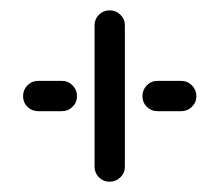

<svg xmlns="http://www.w3.org/2000/svg" viewBox="-20 -446 426 373"><path d="M24.8 -259.3Q24.8 -271.5 33.3 -280.2Q41.9 -288.9 54.1 -288.9H100Q112.2 -288.9 120.9 -280.2Q129.6 -271.5 129.6 -259.3Q129.6 -247 120.9 -238.5Q112.2 -230 100 -230H54.1Q41.9 -230 33.3 -238.5Q24.8 -247 24.8 -259.3ZM193 -93Q180.7 -93 172.2 -101.5Q163.7 -110 163.7 -122.2V-396.7Q163.7 -408.9 172.2 -417.4Q180.7 -425.9 193 -425.9Q205.2 -425.9 213.9 -417.4Q222.6 -408.9 222.6 -396.7V-122.2Q222.6 -110 213.9 -101.5Q205.2 -93 193 -93ZM256.7 -259.3Q256.7 -271.5 265.2 -280.2Q273.7 -288.9 285.9 -288.9H331.9Q344.1 -288.9 352.8 -280.2Q361.5 -271.5 361.5 -259.3Q361.5 -247 352.8 -238.5Q344.1 -230 331.9 -230H285.9Q273.7 -230 265.2 -238.5Q256.7 -247 256.7 -259.3Z"/></svg>

Font: 26F Galaxy Hebrew Medium
Style: Regular
Weight: 500
Designer: C₂₉H₂₅N₃O₅
Version: Version 1.000